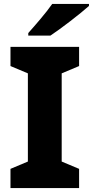

<svg xmlns="http://www.w3.org/2000/svg" viewBox="-20 -951 470 971"><path d="M430 -921V-931H244C213 -886 156 -821 123 -784V-771H235C287 -805 388 -883 430 -921ZM380 0V-97L292 -134V-580L380 -617V-714H33V-617L121 -580V-134L33 -97V0Z"/></svg>

Font: Noto Sans Arabic UI XBd
Style: Regular
Weight: 800
Designer: Monotype Design Team, Nadine Chahine and Nizar Qandah
Foundry: Monotype Imaging Inc.
Version: Version 2.010